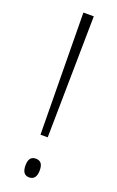

<svg xmlns="http://www.w3.org/2000/svg" viewBox="-143 -752 488 798"><g transform="rotate(20 101.0 -353.5)"><path d="M117 -176 125 -714H79L85 -176ZM70 -35C70 -10 78 7 101 7C122 7 133 -8 133 -35C133 -63 123 -76 101 -76C78 -76 70 -59 70 -35Z"/></g></svg>

Font: Noto Sans ExtraCondensed ExtraLight
Style: Regular
Weight: 200
Width: 2
Designer: Monotype Design Team
Foundry: Monotype Imaging Inc.
Version: Version 2.013